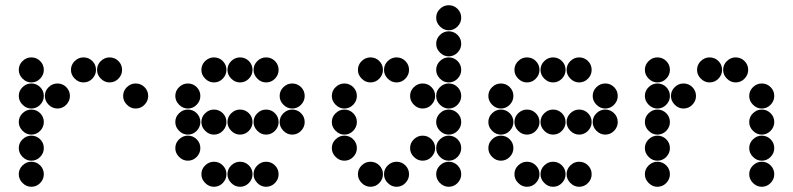

<svg xmlns="http://www.w3.org/2000/svg" viewBox="-20 -718 3040 736"><path d="M52 -450Q52 -431 66.5 -416.5Q81 -402 100 -402Q120 -402 134 -416.5Q148 -431 148 -450Q148 -470 134 -484Q120 -498 100 -498Q81 -498 66.5 -484Q52 -470 52 -450ZM252 -450Q252 -431 266.5 -416.5Q281 -402 300 -402Q320 -402 334 -416.5Q348 -431 348 -450Q348 -470 334 -484Q320 -498 300 -498Q281 -498 266.5 -484Q252 -470 252 -450ZM352 -450Q352 -431 366.5 -416.5Q381 -402 400 -402Q420 -402 434 -416.5Q448 -431 448 -450Q448 -470 434 -484Q420 -498 400 -498Q381 -498 366.5 -484Q352 -470 352 -450ZM52 -350Q52 -331 66.5 -316.5Q81 -302 100 -302Q120 -302 134 -316.5Q148 -331 148 -350Q148 -370 134 -384Q120 -398 100 -398Q81 -398 66.5 -384Q52 -370 52 -350ZM152 -350Q152 -331 166.5 -316.5Q181 -302 200 -302Q220 -302 234 -316.5Q248 -331 248 -350Q248 -370 234 -384Q220 -398 200 -398Q181 -398 166.5 -384Q152 -370 152 -350ZM452 -350Q452 -331 466.5 -316.5Q481 -302 500 -302Q520 -302 534 -316.5Q548 -331 548 -350Q548 -370 534 -384Q520 -398 500 -398Q481 -398 466.5 -384Q452 -370 452 -350ZM52 -250Q52 -231 66.5 -216.5Q81 -202 100 -202Q120 -202 134 -216.5Q148 -231 148 -250Q148 -270 134 -284Q120 -298 100 -298Q81 -298 66.5 -284Q52 -270 52 -250ZM52 -150Q52 -131 66.5 -116.5Q81 -102 100 -102Q120 -102 134 -116.5Q148 -131 148 -150Q148 -170 134 -184Q120 -198 100 -198Q81 -198 66.5 -184Q52 -170 52 -150ZM52 -50Q52 -31 66.5 -16.5Q81 -2 100 -2Q120 -2 134 -16.5Q148 -31 148 -50Q148 -70 134 -84Q120 -98 100 -98Q81 -98 66.5 -84Q52 -70 52 -50Z M752 -450Q752 -431 766.5 -416.5Q781 -402 800 -402Q820 -402 834 -416.5Q848 -431 848 -450Q848 -470 834 -484Q820 -498 800 -498Q781 -498 766.5 -484Q752 -470 752 -450ZM852 -450Q852 -431 866.5 -416.5Q881 -402 900 -402Q920 -402 934 -416.5Q948 -431 948 -450Q948 -470 934 -484Q920 -498 900 -498Q881 -498 866.5 -484Q852 -470 852 -450ZM952 -450Q952 -431 966.5 -416.5Q981 -402 1000 -402Q1020 -402 1034 -416.5Q1048 -431 1048 -450Q1048 -470 1034 -484Q1020 -498 1000 -498Q981 -498 966.5 -484Q952 -470 952 -450ZM652 -350Q652 -331 666.5 -316.5Q681 -302 700 -302Q720 -302 734 -316.5Q748 -331 748 -350Q748 -370 734 -384Q720 -398 700 -398Q681 -398 666.5 -384Q652 -370 652 -350ZM1052 -350Q1052 -331 1066.5 -316.5Q1081 -302 1100 -302Q1120 -302 1134 -316.5Q1148 -331 1148 -350Q1148 -370 1134 -384Q1120 -398 1100 -398Q1081 -398 1066.5 -384Q1052 -370 1052 -350ZM652 -250Q652 -231 666.5 -216.5Q681 -202 700 -202Q720 -202 734 -216.5Q748 -231 748 -250Q748 -270 734 -284Q720 -298 700 -298Q681 -298 666.5 -284Q652 -270 652 -250ZM752 -250Q752 -231 766.5 -216.5Q781 -202 800 -202Q820 -202 834 -216.5Q848 -231 848 -250Q848 -270 834 -284Q820 -298 800 -298Q781 -298 766.5 -284Q752 -270 752 -250ZM852 -250Q852 -231 866.5 -216.5Q881 -202 900 -202Q920 -202 934 -216.5Q948 -231 948 -250Q948 -270 934 -284Q920 -298 900 -298Q881 -298 866.5 -284Q852 -270 852 -250ZM952 -250Q952 -231 966.5 -216.5Q981 -202 1000 -202Q1020 -202 1034 -216.5Q1048 -231 1048 -250Q1048 -270 1034 -284Q1020 -298 1000 -298Q981 -298 966.5 -284Q952 -270 952 -250ZM1052 -250Q1052 -231 1066.5 -216.5Q1081 -202 1100 -202Q1120 -202 1134 -216.5Q1148 -231 1148 -250Q1148 -270 1134 -284Q1120 -298 1100 -298Q1081 -298 1066.5 -284Q1052 -270 1052 -250ZM652 -150Q652 -131 666.5 -116.5Q681 -102 700 -102Q720 -102 734 -116.5Q748 -131 748 -150Q748 -170 734 -184Q720 -198 700 -198Q681 -198 666.5 -184Q652 -170 652 -150ZM752 -50Q752 -31 766.5 -16.5Q781 -2 800 -2Q820 -2 834 -16.5Q848 -31 848 -50Q848 -70 834 -84Q820 -98 800 -98Q781 -98 766.5 -84Q752 -70 752 -50ZM852 -50Q852 -31 866.5 -16.5Q881 -2 900 -2Q920 -2 934 -16.5Q948 -31 948 -50Q948 -70 934 -84Q920 -98 900 -98Q881 -98 866.5 -84Q852 -70 852 -50ZM952 -50Q952 -31 966.5 -16.5Q981 -2 1000 -2Q1020 -2 1034 -16.5Q1048 -31 1048 -50Q1048 -70 1034 -84Q1020 -98 1000 -98Q981 -98 966.5 -84Q952 -70 952 -50Z M1652 -650Q1652 -631 1666.5 -616.5Q1681 -602 1700 -602Q1720 -602 1734 -616.5Q1748 -631 1748 -650Q1748 -670 1734 -684Q1720 -698 1700 -698Q1681 -698 1666.5 -684Q1652 -670 1652 -650ZM1652 -550Q1652 -531 1666.5 -516.5Q1681 -502 1700 -502Q1720 -502 1734 -516.5Q1748 -531 1748 -550Q1748 -570 1734 -584Q1720 -598 1700 -598Q1681 -598 1666.5 -584Q1652 -570 1652 -550ZM1352 -450Q1352 -431 1366.5 -416.5Q1381 -402 1400 -402Q1420 -402 1434 -416.5Q1448 -431 1448 -450Q1448 -470 1434 -484Q1420 -498 1400 -498Q1381 -498 1366.5 -484Q1352 -470 1352 -450ZM1452 -450Q1452 -431 1466.5 -416.5Q1481 -402 1500 -402Q1520 -402 1534 -416.5Q1548 -431 1548 -450Q1548 -470 1534 -484Q1520 -498 1500 -498Q1481 -498 1466.5 -484Q1452 -470 1452 -450ZM1652 -450Q1652 -431 1666.5 -416.5Q1681 -402 1700 -402Q1720 -402 1734 -416.5Q1748 -431 1748 -450Q1748 -470 1734 -484Q1720 -498 1700 -498Q1681 -498 1666.5 -484Q1652 -470 1652 -450ZM1252 -350Q1252 -331 1266.5 -316.5Q1281 -302 1300 -302Q1320 -302 1334 -316.5Q1348 -331 1348 -350Q1348 -370 1334 -384Q1320 -398 1300 -398Q1281 -398 1266.5 -384Q1252 -370 1252 -350ZM1552 -350Q1552 -331 1566.5 -316.5Q1581 -302 1600 -302Q1620 -302 1634 -316.5Q1648 -331 1648 -350Q1648 -370 1634 -384Q1620 -398 1600 -398Q1581 -398 1566.5 -384Q1552 -370 1552 -350ZM1652 -350Q1652 -331 1666.5 -316.5Q1681 -302 1700 -302Q1720 -302 1734 -316.5Q1748 -331 1748 -350Q1748 -370 1734 -384Q1720 -398 1700 -398Q1681 -398 1666.5 -384Q1652 -370 1652 -350ZM1252 -250Q1252 -231 1266.5 -216.5Q1281 -202 1300 -202Q1320 -202 1334 -216.5Q1348 -231 1348 -250Q1348 -270 1334 -284Q1320 -298 1300 -298Q1281 -298 1266.5 -284Q1252 -270 1252 -250ZM1652 -250Q1652 -231 1666.5 -216.5Q1681 -202 1700 -202Q1720 -202 1734 -216.5Q1748 -231 1748 -250Q1748 -270 1734 -284Q1720 -298 1700 -298Q1681 -298 1666.5 -284Q1652 -270 1652 -250ZM1252 -150Q1252 -131 1266.5 -116.5Q1281 -102 1300 -102Q1320 -102 1334 -116.5Q1348 -131 1348 -150Q1348 -170 1334 -184Q1320 -198 1300 -198Q1281 -198 1266.5 -184Q1252 -170 1252 -150ZM1552 -150Q1552 -131 1566.5 -116.5Q1581 -102 1600 -102Q1620 -102 1634 -116.5Q1648 -131 1648 -150Q1648 -170 1634 -184Q1620 -198 1600 -198Q1581 -198 1566.5 -184Q1552 -170 1552 -150ZM1652 -150Q1652 -131 1666.5 -116.5Q1681 -102 1700 -102Q1720 -102 1734 -116.5Q1748 -131 1748 -150Q1748 -170 1734 -184Q1720 -198 1700 -198Q1681 -198 1666.5 -184Q1652 -170 1652 -150ZM1352 -50Q1352 -31 1366.5 -16.5Q1381 -2 1400 -2Q1420 -2 1434 -16.5Q1448 -31 1448 -50Q1448 -70 1434 -84Q1420 -98 1400 -98Q1381 -98 1366.5 -84Q1352 -70 1352 -50ZM1452 -50Q1452 -31 1466.5 -16.5Q1481 -2 1500 -2Q1520 -2 1534 -16.5Q1548 -31 1548 -50Q1548 -70 1534 -84Q1520 -98 1500 -98Q1481 -98 1466.5 -84Q1452 -70 1452 -50ZM1652 -50Q1652 -31 1666.5 -16.5Q1681 -2 1700 -2Q1720 -2 1734 -16.5Q1748 -31 1748 -50Q1748 -70 1734 -84Q1720 -98 1700 -98Q1681 -98 1666.5 -84Q1652 -70 1652 -50Z M1952 -450Q1952 -431 1966.5 -416.5Q1981 -402 2000 -402Q2020 -402 2034 -416.5Q2048 -431 2048 -450Q2048 -470 2034 -484Q2020 -498 2000 -498Q1981 -498 1966.5 -484Q1952 -470 1952 -450ZM2052 -450Q2052 -431 2066.5 -416.5Q2081 -402 2100 -402Q2120 -402 2134 -416.5Q2148 -431 2148 -450Q2148 -470 2134 -484Q2120 -498 2100 -498Q2081 -498 2066.5 -484Q2052 -470 2052 -450ZM2152 -450Q2152 -431 2166.5 -416.5Q2181 -402 2200 -402Q2220 -402 2234 -416.5Q2248 -431 2248 -450Q2248 -470 2234 -484Q2220 -498 2200 -498Q2181 -498 2166.5 -484Q2152 -470 2152 -450ZM1852 -350Q1852 -331 1866.5 -316.5Q1881 -302 1900 -302Q1920 -302 1934 -316.5Q1948 -331 1948 -350Q1948 -370 1934 -384Q1920 -398 1900 -398Q1881 -398 1866.5 -384Q1852 -370 1852 -350ZM2252 -350Q2252 -331 2266.5 -316.5Q2281 -302 2300 -302Q2320 -302 2334 -316.5Q2348 -331 2348 -350Q2348 -370 2334 -384Q2320 -398 2300 -398Q2281 -398 2266.5 -384Q2252 -370 2252 -350ZM1852 -250Q1852 -231 1866.5 -216.5Q1881 -202 1900 -202Q1920 -202 1934 -216.5Q1948 -231 1948 -250Q1948 -270 1934 -284Q1920 -298 1900 -298Q1881 -298 1866.5 -284Q1852 -270 1852 -250ZM1952 -250Q1952 -231 1966.5 -216.5Q1981 -202 2000 -202Q2020 -202 2034 -216.5Q2048 -231 2048 -250Q2048 -270 2034 -284Q2020 -298 2000 -298Q1981 -298 1966.5 -284Q1952 -270 1952 -250ZM2052 -250Q2052 -231 2066.5 -216.5Q2081 -202 2100 -202Q2120 -202 2134 -216.5Q2148 -231 2148 -250Q2148 -270 2134 -284Q2120 -298 2100 -298Q2081 -298 2066.5 -284Q2052 -270 2052 -250ZM2152 -250Q2152 -231 2166.5 -216.5Q2181 -202 2200 -202Q2220 -202 2234 -216.5Q2248 -231 2248 -250Q2248 -270 2234 -284Q2220 -298 2200 -298Q2181 -298 2166.5 -284Q2152 -270 2152 -250ZM2252 -250Q2252 -231 2266.5 -216.5Q2281 -202 2300 -202Q2320 -202 2334 -216.5Q2348 -231 2348 -250Q2348 -270 2334 -284Q2320 -298 2300 -298Q2281 -298 2266.5 -284Q2252 -270 2252 -250ZM1852 -150Q1852 -131 1866.5 -116.5Q1881 -102 1900 -102Q1920 -102 1934 -116.5Q1948 -131 1948 -150Q1948 -170 1934 -184Q1920 -198 1900 -198Q1881 -198 1866.5 -184Q1852 -170 1852 -150ZM1952 -50Q1952 -31 1966.5 -16.5Q1981 -2 2000 -2Q2020 -2 2034 -16.5Q2048 -31 2048 -50Q2048 -70 2034 -84Q2020 -98 2000 -98Q1981 -98 1966.5 -84Q1952 -70 1952 -50ZM2052 -50Q2052 -31 2066.5 -16.5Q2081 -2 2100 -2Q2120 -2 2134 -16.5Q2148 -31 2148 -50Q2148 -70 2134 -84Q2120 -98 2100 -98Q2081 -98 2066.5 -84Q2052 -70 2052 -50ZM2152 -50Q2152 -31 2166.5 -16.5Q2181 -2 2200 -2Q2220 -2 2234 -16.5Q2248 -31 2248 -50Q2248 -70 2234 -84Q2220 -98 2200 -98Q2181 -98 2166.5 -84Q2152 -70 2152 -50Z M2452 -450Q2452 -431 2466.5 -416.5Q2481 -402 2500 -402Q2520 -402 2534 -416.5Q2548 -431 2548 -450Q2548 -470 2534 -484Q2520 -498 2500 -498Q2481 -498 2466.5 -484Q2452 -470 2452 -450ZM2652 -450Q2652 -431 2666.5 -416.5Q2681 -402 2700 -402Q2720 -402 2734 -416.5Q2748 -431 2748 -450Q2748 -470 2734 -484Q2720 -498 2700 -498Q2681 -498 2666.5 -484Q2652 -470 2652 -450ZM2752 -450Q2752 -431 2766.5 -416.5Q2781 -402 2800 -402Q2820 -402 2834 -416.5Q2848 -431 2848 -450Q2848 -470 2834 -484Q2820 -498 2800 -498Q2781 -498 2766.5 -484Q2752 -470 2752 -450ZM2452 -350Q2452 -331 2466.5 -316.5Q2481 -302 2500 -302Q2520 -302 2534 -316.5Q2548 -331 2548 -350Q2548 -370 2534 -384Q2520 -398 2500 -398Q2481 -398 2466.5 -384Q2452 -370 2452 -350ZM2552 -350Q2552 -331 2566.5 -316.5Q2581 -302 2600 -302Q2620 -302 2634 -316.5Q2648 -331 2648 -350Q2648 -370 2634 -384Q2620 -398 2600 -398Q2581 -398 2566.5 -384Q2552 -370 2552 -350ZM2852 -350Q2852 -331 2866.5 -316.5Q2881 -302 2900 -302Q2920 -302 2934 -316.5Q2948 -331 2948 -350Q2948 -370 2934 -384Q2920 -398 2900 -398Q2881 -398 2866.5 -384Q2852 -370 2852 -350ZM2452 -250Q2452 -231 2466.5 -216.5Q2481 -202 2500 -202Q2520 -202 2534 -216.5Q2548 -231 2548 -250Q2548 -270 2534 -284Q2520 -298 2500 -298Q2481 -298 2466.5 -284Q2452 -270 2452 -250ZM2852 -250Q2852 -231 2866.5 -216.5Q2881 -202 2900 -202Q2920 -202 2934 -216.5Q2948 -231 2948 -250Q2948 -270 2934 -284Q2920 -298 2900 -298Q2881 -298 2866.5 -284Q2852 -270 2852 -250ZM2452 -150Q2452 -131 2466.5 -116.5Q2481 -102 2500 -102Q2520 -102 2534 -116.5Q2548 -131 2548 -150Q2548 -170 2534 -184Q2520 -198 2500 -198Q2481 -198 2466.5 -184Q2452 -170 2452 -150ZM2852 -150Q2852 -131 2866.5 -116.5Q2881 -102 2900 -102Q2920 -102 2934 -116.5Q2948 -131 2948 -150Q2948 -170 2934 -184Q2920 -198 2900 -198Q2881 -198 2866.5 -184Q2852 -170 2852 -150ZM2452 -50Q2452 -31 2466.5 -16.5Q2481 -2 2500 -2Q2520 -2 2534 -16.5Q2548 -31 2548 -50Q2548 -70 2534 -84Q2520 -98 2500 -98Q2481 -98 2466.5 -84Q2452 -70 2452 -50ZM2852 -50Q2852 -31 2866.5 -16.5Q2881 -2 2900 -2Q2920 -2 2934 -16.5Q2948 -31 2948 -50Q2948 -70 2934 -84Q2920 -98 2900 -98Q2881 -98 2866.5 -84Q2852 -70 2852 -50Z"/></svg>

Font: Matrix Sans Print
Style: Regular
Weight: 400
Designer: Brad Neil
Version: Version 1.100